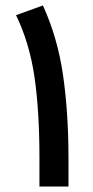

<svg xmlns="http://www.w3.org/2000/svg" viewBox="-20 -681 339 701"><path d="M230 -104V0H124V-105.5Q124 -274.9 106 -399.4Q87.4 -525.4 38.6 -625.5L136.7 -661.1Q190.4 -543 210 -407.7Q230 -270 230 -104Z"/></svg>

Font: Vazirmatn UI FD NL Medium
Style: Regular
Weight: 500
Designer: Saber Rastikerdar
Foundry: Saber Rastikerdar
Version: Version 33.003